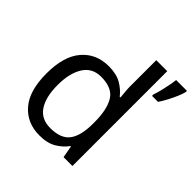

<svg xmlns="http://www.w3.org/2000/svg" viewBox="-200 -919 1088 1088"><g transform="rotate(45 344.0 -375.0)"><path d="M275 10Q175 10 115 -59.5Q55 -129 55 -267Q55 -405 115.5 -475.5Q176 -546 276 -546Q338 -546 377.5 -523Q417 -500 442 -467H448Q447 -480 444.5 -505.5Q442 -531 442 -546V-760H530V0H459L446 -72H442Q418 -38 378 -14Q338 10 275 10ZM289 -63Q374 -63 408.5 -109.5Q443 -156 443 -250V-266Q443 -366 410 -419.5Q377 -473 288 -473Q217 -473 181.5 -416.5Q146 -360 146 -265Q146 -169 181.5 -116Q217 -63 289 -63ZM688 -751Q684 -733 672.5 -706Q661 -679 646 -650.5Q631 -622 616 -600H568V-612Q575 -631 581.5 -657.5Q588 -684 593.5 -711.5Q599 -739 601 -760H688Z"/></g></svg>

Font: Noto Sans New Tai Lue
Style: Regular
Weight: 400
Designer: Monotype Design Team
Foundry: Monotype Imaging Inc.
Version: Version 2.003